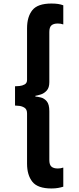

<svg xmlns="http://www.w3.org/2000/svg" viewBox="-20 -817 448 1086"><path d="M259 -188V88Q259 115 271 125.5Q283 136 307 136Q324 136 337 131L338 132V239Q325 243 309 246Q293 249 271 249Q193 249 163 211Q133 173 133 109V-175Q133 -198 119.5 -207Q106 -216 90 -218Q74 -220 65 -220V-329Q74 -329 90 -330.5Q106 -332 119.5 -339.5Q133 -347 133 -365V-657Q133 -722 163 -759.5Q193 -797 271 -797Q293 -797 309 -794.5Q325 -792 338 -787V-680L337 -679Q324 -684 307 -684Q283 -684 271 -673.5Q259 -663 259 -636V-352Q259 -321 244.5 -305Q230 -289 211.5 -283Q193 -277 180 -275V-271Q193 -270 211.5 -265.5Q230 -261 244.5 -244Q259 -227 259 -188Z"/></svg>

Font: Bakbak One
Style: Regular
Weight: 400
Designer: Saumya Kishore and Sanchit Sawaria
Foundry: A Good Feeling
Version: Version 1.003; ttfautohint (v1.8.3)